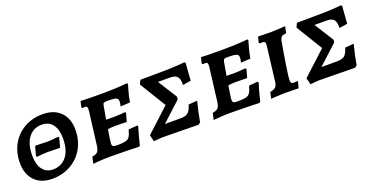

<svg xmlns="http://www.w3.org/2000/svg" viewBox="-25 -1024 3001 1548"><g transform="rotate(-20 1475.0 -250.5)"><path d="M31 -200Q31 -290 70.5 -360Q110 -430 179.5 -469Q249 -508 336 -508Q434 -508 489 -452.5Q544 -397 544 -301Q544 -211 504 -140.5Q464 -70 393.5 -30.5Q323 9 236 9Q140 9 85.5 -47Q31 -103 31 -200ZM426 -269Q426 -346 393.5 -388.5Q361 -431 302 -431Q230 -431 187.5 -376.5Q145 -322 145 -222Q145 -145 177 -102.5Q209 -60 266 -60Q339 -60 382.5 -114.5Q426 -169 426 -269ZM172 -208 194 -289 246 -288Q286 -286 300 -286Q336 -286 394 -294L400 -287L378 -205Q322 -207 273 -207Q253 -207 227.5 -205Q202 -203 178 -200Z M820 -67Q868 -67 891 -73Q914 -79 925.5 -97Q937 -115 948 -155L1024 -161L1029 -152Q1025 -140 1012.5 -96Q1000 -52 989 -4L979 5Q955 4 875.5 2Q796 0 731 0Q685 0 641 3.5Q597 7 585 8L598 -49Q631 -54 644 -68Q657 -82 662 -116L698 -404Q699 -412 699 -423Q699 -436 694.5 -441Q690 -446 679 -446L655 -445L650 -453L662 -503Q678 -502 722.5 -501Q767 -500 818 -500Q980 -500 1062 -510L1068 -501Q1064 -489 1052 -445.5Q1040 -402 1032 -356L950 -351Q951 -355 954 -369Q957 -383 957 -393Q957 -409 949.5 -416.5Q942 -424 923 -427Q904 -430 866 -430Q841 -430 834 -426Q827 -422 824 -405L804 -291L876 -290Q892 -290 924.5 -292.5Q957 -295 968 -296L974 -288L954 -217Q944 -217 914.5 -218Q885 -219 853 -219Q827 -219 792 -214L783 -160Q782 -150 778.5 -128.5Q775 -107 775 -96Q775 -78 784 -72.5Q793 -67 820 -67Z M1509 -13 1491 2 1179 -2 1107 4 1093 -52 1295 -238 1157 -464 1174 -499 1409 -501Q1482 -503 1555 -510L1563 -502Q1558 -448 1552 -353L1482 -342Q1484 -393 1466.5 -413.5Q1449 -434 1404 -434H1301L1405 -269L1402 -247L1237 -96H1370Q1416 -96 1436 -112.5Q1456 -129 1471 -178L1541 -184L1545 -179Q1519 -79 1509 -13Z M1853 -67Q1901 -67 1924 -73Q1947 -79 1958.5 -97Q1970 -115 1981 -155L2057 -161L2062 -152Q2058 -140 2045.5 -96Q2033 -52 2022 -4L2012 5Q1988 4 1908.5 2Q1829 0 1764 0Q1718 0 1674 3.5Q1630 7 1618 8L1631 -49Q1664 -54 1677 -68Q1690 -82 1695 -116L1731 -404Q1732 -412 1732 -423Q1732 -436 1727.5 -441Q1723 -446 1712 -446L1688 -445L1683 -453L1695 -503Q1711 -502 1755.5 -501Q1800 -500 1851 -500Q2013 -500 2095 -510L2101 -501Q2097 -489 2085 -445.5Q2073 -402 2065 -356L1983 -351Q1984 -355 1987 -369Q1990 -383 1990 -393Q1990 -409 1982.5 -416.5Q1975 -424 1956 -427Q1937 -430 1899 -430Q1874 -430 1867 -426Q1860 -422 1857 -405L1837 -291L1909 -290Q1925 -290 1957.5 -292.5Q1990 -295 2001 -296L2007 -288L1987 -217Q1977 -217 1947.5 -218Q1918 -219 1886 -219Q1860 -219 1825 -214L1816 -160Q1815 -150 1811.5 -128.5Q1808 -107 1808 -96Q1808 -78 1817 -72.5Q1826 -67 1853 -67Z M2302 -85Q2302 -68 2308 -61Q2314 -54 2327 -54Q2340 -54 2348.5 -55Q2357 -56 2360 -56L2363 -51L2349 2Q2335 2 2298.5 1Q2262 0 2228 0Q2199 0 2161.5 2.5Q2124 5 2112 6L2124 -48Q2159 -55 2172 -68Q2185 -81 2189 -113L2225 -406Q2226 -413 2226 -423Q2226 -436 2220.5 -441Q2215 -446 2201 -446H2176Q2174 -449 2172 -453L2184 -502Q2212 -502 2230 -501L2298 -500Q2321 -500 2362.5 -502.5Q2404 -505 2418 -506L2406 -450Q2376 -446 2366 -438Q2356 -430 2351 -408Q2335 -322 2318.5 -215Q2302 -108 2302 -85Z M2852 -13 2834 2 2522 -2 2450 4 2436 -52 2638 -238 2500 -464 2517 -499 2752 -501Q2825 -503 2898 -510L2906 -502Q2901 -448 2895 -353L2825 -342Q2827 -393 2809.5 -413.5Q2792 -434 2747 -434H2644L2748 -269L2745 -247L2580 -96H2713Q2759 -96 2779 -112.5Q2799 -129 2814 -178L2884 -184L2888 -179Q2862 -79 2852 -13Z"/></g></svg>

Font: Alegreya SC
Style: Bold Italic
Weight: 700
Italic angle: -7°
Designer: Juan Pablo del Peral
Foundry: Huerta Tipografica
Version: Version 2.007; ttfautohint (v1.6)